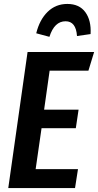

<svg xmlns="http://www.w3.org/2000/svg" viewBox="-20 -955 498 975"><path d="M458 -691 429 -596H232L204 -398H379L365 -304H191L161 -96H376L361 0H22L120 -691ZM164 -786Q181 -855 222 -895Q263 -935 322 -935Q383 -935 413.5 -893Q444 -851 440 -782L371 -772Q366 -847 313 -847Q256 -847 231 -768Z"/></svg>

Font: Fira Sans Extra Condensed Medium
Style: Italic
Weight: 500
Width: 3
Italic angle: -8°
Designer: Carrois Corporate & Edenspiekermann AG
Foundry: Carrois Corporate GbR & Edenspiekermann AG
Version: Version 4.203